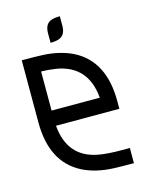

<svg xmlns="http://www.w3.org/2000/svg" viewBox="-111 -796 664 866"><g transform="rotate(-15 221.0 -363.5)"><path d="M405.3 0Q343.3 0 309.1 -1.5Q228 -4.9 167 -35.6Q36.6 -102.5 36.6 -289.6V-579.1Q98.6 -579.1 132.8 -577.6Q213.9 -574.2 275.4 -543.5Q405.3 -476.1 405.3 -289.6V-253.9H109.4Q122.1 -105.5 256.8 -79.1Q298.3 -70.8 370.1 -70.8H405.3ZM333 -325.2Q319.8 -478.5 175.8 -502Q140.6 -507.3 107.9 -507.8V-325.2ZM182.6 -621.6V-666Q182.6 -706.5 209 -719.2Q225.1 -726.6 253.9 -726.6V-682.6Q253.9 -642.1 227.5 -629.4Q211.4 -621.6 182.6 -621.6Z"/></g></svg>

Font: Greenwashing Machine
Style: Regular
Weight: 400
Designer: Tup Wanders
Foundry: Free font, DO NOT SELL
Version: Version 1.00;August 10, 2023;FontCreator 11.5.0.2430 64-bit